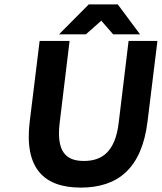

<svg xmlns="http://www.w3.org/2000/svg" viewBox="-20 -840 735 872"><path d="M650 -288 695 -654H564L519 -282C503 -148 441 -109 361 -109C282 -109 235 -148 251 -282L296 -654H160L115 -288C89 -75 180 12 347 12C515 12 624 -75 650 -288ZM494 -684H616L515 -820H383L248 -684H370L440 -746Z"/></svg>

Font: Falling Sky
Style: SeBdObl
Weight: 600
Designer: Paul D. Hunt
Foundry: Adobe Systems Incorporated
Version: Version 1.02